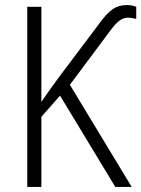

<svg xmlns="http://www.w3.org/2000/svg" viewBox="-20 -741 560 761"><path d="M520 -714V-666Q502 -671 487 -671Q470 -671 454 -659.5Q438 -648 416 -618L257 -405L502 0H437L218 -362L144 -278V0H88V-714H144V-337Q155 -354 186 -397L215 -437L370 -643Q403 -689 427 -705Q451 -721 482 -721Q504 -721 520 -714Z"/></svg>

Font: Noto Sans UI NarrowLight
Style: Regular
Weight: 300
Width: 4
Designer: Monotype Design Team
Foundry: Monotype Imaging Inc.
Version: Version 1.001